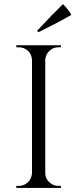

<svg xmlns="http://www.w3.org/2000/svg" viewBox="-20 -922 378 942"><path d="M169 -764C234 -796 287 -824 330 -849C330 -849 330 -849 330 -849C321 -866 307 -884 289 -902C289 -902 289 -902 289 -902C255 -869 213 -826 162 -771C162 -771 169 -764 169 -764C169 -764 169 -764 169 -764ZM60 -10C60 -10 60 0 60 0C60 0 279 0 279 0C279 0 279 -10 279 -10C279 -10 266 -10 266 -10C266 -10 266 -10 266 -10C249 -10 234 -16 221 -29C208 -41 202 -56 202 -73C202 -73 202 -628 202 -628C202 -628 202 -628 202 -628C203 -645 209 -660 222 -672C234 -684 249 -690 266 -690C266 -690 279 -690 279 -690C279 -690 279 -700 279 -700C279 -700 60 -700 60 -700C60 -700 60 -690 60 -690C60 -690 73 -690 73 -690C73 -690 73 -690 73 -690C90 -690 105 -684 118 -672C130 -660 136 -645 137 -628C137 -628 137 -73 137 -73C137 -73 137 -73 137 -73C136 -56 130 -41 118 -29C105 -16 90 -10 73 -10C73 -10 60 -10 60 -10Z"/></svg>

Font: Cinzel Utterance
Style: Regular
Weight: 500
Designer: Natanael Gama
Foundry: ""
Version: ""